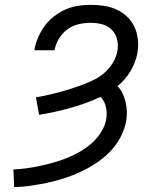

<svg xmlns="http://www.w3.org/2000/svg" viewBox="-20 -763 640 791"><path d="M38 8 37 -29 35 -65Q63 -66 91 -70Q119 -74 147 -80Q175 -86 203 -94Q231 -102 258 -113Q285 -124 311 -139Q337 -154 359.5 -174.5Q382 -195 398 -221Q414 -247 418 -275Q422 -300 416 -324Q410 -348 394 -364Q363 -349 332 -338Q301 -327 269 -318Q237 -309 205 -302Q173 -295 141 -290L128 -362Q152 -366 176.5 -371.5Q201 -377 225.5 -383.5Q250 -390 274.5 -398Q299 -406 323 -415Q347 -424 370.5 -436Q394 -448 413.5 -466Q433 -484 446.5 -507Q460 -530 464 -554Q468 -578 462 -601.5Q456 -625 440 -641Q424 -657 401 -663Q378 -669 353 -669Q329 -669 304.5 -663.5Q280 -658 258.5 -642.5Q237 -627 223 -604Q209 -581 205 -557V-556H122V-558Q126 -583 137 -608.5Q148 -634 164 -656Q180 -678 202.5 -695.5Q225 -713 250 -724Q275 -735 301.5 -739Q328 -743 354 -743Q382 -743 409 -739Q436 -735 460.5 -723.5Q485 -712 504 -694Q523 -676 534 -652Q545 -628 548 -600.5Q551 -573 546 -544Q539 -506 518 -470.5Q497 -435 464 -408Q477 -395 485 -378Q493 -361 497.5 -342.5Q502 -324 502.5 -304.5Q503 -285 500 -265Q494 -231 476.5 -198Q459 -165 433.5 -138.5Q408 -112 377 -91.5Q346 -71 313 -55.5Q280 -40 246 -29Q212 -18 177 -10.5Q142 -3 108 2Q74 7 38 8Z"/></svg>

Font: Iosevka Aile
Style: Italic
Weight: 400
Italic angle: -9°
Designer: Belleve Invis
Foundry: Belleve Invis
Version: Version 28.0.1; ttfautohint (v1.8.4)